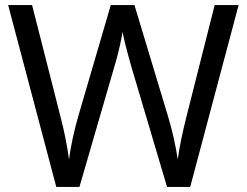

<svg xmlns="http://www.w3.org/2000/svg" viewBox="-20 -734 970 754"><path d="M917 -714 727 0H636L497 -468Q489 -497 481 -526Q473 -555 468 -577.5Q463 -600 461 -609Q460 -596 450.5 -553.5Q441 -511 427 -465L292 0H201L12 -714H106L217 -278Q229 -232 237.5 -189Q246 -146 251 -108Q256 -147 266 -193Q276 -239 289 -283L415 -714H508L639 -280Q653 -234 663 -188.5Q673 -143 678 -108Q683 -145 692 -188.5Q701 -232 713 -279L823 -714Z"/></svg>

Font: Noto Sans Manichaean
Style: Regular
Weight: 400
Designer: Monotype Design Team
Foundry: Monotype Imaging Inc.
Version: Version 2.005; ttfautohint (v1.8.4.7-5d5b)